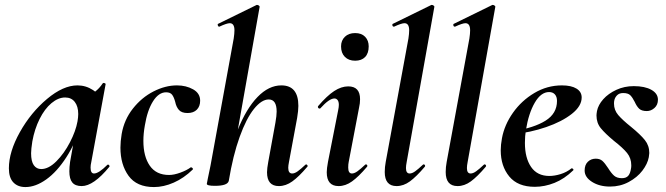

<svg xmlns="http://www.w3.org/2000/svg" viewBox="-20 -745 2700 778"><path d="M16 -63Q16 -130 60.5 -209.5Q105 -289 170.5 -344Q236 -399 294 -399Q328 -399 357 -380Q386 -361 389 -324L329 -357Q346 -359 364.5 -373Q383 -387 396 -407Q398 -409 400 -409Q403 -409 406 -407Q409 -405 408 -404L350 -89Q347 -76 347 -66Q347 -42 361 -42Q380 -42 415 -77Q416 -78 418 -78Q421 -78 423 -74.5Q425 -71 423 -69Q359 9 311 9Q285 9 273 -5.5Q261 -20 261 -51Q261 -68 264 -89L289 -229L310 -246Q287 -167 249 -108Q211 -49 167.5 -18Q124 13 83 13Q52 13 34 -6Q16 -25 16 -63ZM294 -253Q297 -270 297 -283Q297 -314 283 -332Q269 -350 244 -350Q216 -350 188.5 -327Q161 -304 140.5 -263Q120 -222 111 -172Q106 -140 106 -124Q106 -91 117 -75.5Q128 -60 147 -60Q177 -60 208.5 -91.5Q240 -123 263.5 -168.5Q287 -214 294 -253Z M468 -147Q468 -172 473 -202Q483 -260 518.5 -305Q554 -350 602 -374.5Q650 -399 697 -399Q734 -399 762.5 -383Q791 -367 791 -337Q791 -314 777.5 -300.5Q764 -287 740 -287Q716 -287 705 -299.5Q694 -312 690 -332Q685 -351 677.5 -361Q670 -371 653 -371Q623 -371 600 -334.5Q577 -298 567 -237Q561 -204 561 -174Q561 -111 587 -73.5Q613 -36 665 -36Q685 -36 711 -45.5Q737 -55 753 -67H754Q757 -67 760 -64Q763 -61 761 -58Q725 -23 684 -5Q643 13 604 13Q534 13 501 -32.5Q468 -78 468 -147Z M818 0 822 -21Q832 -68 833 -74L927 -589Q930 -609 930 -622Q930 -651 911 -651Q899 -651 869 -637H868Q864 -637 862.5 -642.5Q861 -648 865 -649L1020 -725H1022Q1026 -725 1029.5 -722Q1033 -719 1032 -717L907 -12Q902 8 851 8Q818 8 818 0ZM1062 -47Q1062 -62 1067 -89L1096 -248Q1101 -276 1101 -293Q1101 -342 1069 -342Q1040 -342 1009 -303.5Q978 -265 951 -190Q924 -115 907 -12L889 -13Q908 -131 943 -218Q978 -305 1023.5 -352Q1069 -399 1120 -399Q1189 -399 1189 -316Q1189 -297 1184 -267L1151 -89Q1148 -74 1148 -65Q1148 -42 1164 -42Q1174 -42 1186.5 -51Q1199 -60 1217 -77Q1219 -79 1220 -79Q1223 -79 1225.5 -75.5Q1228 -72 1225 -69Q1191 -29 1164.5 -10Q1138 9 1110 9Q1062 9 1062 -47Z M1304 -47Q1304 -62 1309 -89L1350 -297Q1353 -311 1353 -320Q1353 -333 1348 -339.5Q1343 -346 1335 -346Q1314 -346 1278 -306Q1277 -305 1275 -305Q1271 -305 1269 -308.5Q1267 -312 1269 -315Q1305 -357 1334 -376Q1363 -395 1391 -395Q1439 -395 1439 -343Q1439 -326 1435 -309L1393 -89Q1391 -80 1391 -66Q1391 -42 1406 -42Q1416 -42 1428.5 -51Q1441 -60 1459 -77Q1461 -79 1463 -79Q1466 -79 1468 -75.5Q1470 -72 1467 -69Q1433 -29 1406.5 -10Q1380 9 1352 9Q1304 9 1304 -47ZM1362 -557Q1362 -581 1377.5 -596Q1393 -611 1419 -611Q1445 -611 1459.5 -596Q1474 -581 1474 -557Q1474 -529 1459.5 -514Q1445 -499 1419 -499Q1393 -499 1377.5 -514.5Q1362 -530 1362 -557Z M1539 -48Q1539 -68 1543 -89L1635 -589Q1638 -609 1638 -622Q1638 -651 1619 -651Q1607 -651 1577 -637H1576Q1571 -637 1570 -642.5Q1569 -648 1573 -649L1728 -725H1730Q1734 -725 1737.5 -722Q1741 -719 1740 -717L1628 -89Q1625 -74 1625 -64Q1625 -42 1640 -42Q1650 -42 1662.5 -51Q1675 -60 1693 -77Q1695 -79 1697 -79Q1700 -79 1702 -75.5Q1704 -72 1701 -69Q1667 -29 1641 -10Q1615 9 1587 9Q1539 9 1539 -48Z M1786 -48Q1786 -68 1790 -89L1882 -589Q1885 -609 1885 -622Q1885 -651 1866 -651Q1854 -651 1824 -637H1823Q1818 -637 1817 -642.5Q1816 -648 1820 -649L1975 -725H1977Q1981 -725 1984.5 -722Q1988 -719 1987 -717L1875 -89Q1872 -74 1872 -64Q1872 -42 1887 -42Q1897 -42 1909.5 -51Q1922 -60 1940 -77Q1942 -79 1944 -79Q1947 -79 1949 -75.5Q1951 -72 1948 -69Q1914 -29 1888 -10Q1862 9 1834 9Q1786 9 1786 -48Z M2009 -136Q2009 -158 2014 -185Q2024 -239 2058.5 -288Q2093 -337 2145 -368Q2197 -399 2257 -399Q2295 -399 2316 -386Q2337 -373 2337 -350Q2337 -315 2297 -283.5Q2257 -252 2193 -230Q2129 -208 2060 -201L2062 -214Q2144 -227 2190.5 -256Q2237 -285 2237 -336Q2237 -353 2228.5 -362.5Q2220 -372 2205 -372Q2172 -372 2147 -329Q2122 -286 2111 -218Q2107 -194 2107 -166Q2107 -105 2132 -68.5Q2157 -32 2206 -32Q2227 -32 2251.5 -39.5Q2276 -47 2296 -63H2297Q2300 -63 2302.5 -60Q2305 -57 2303 -55Q2267 -20 2227 -4Q2187 12 2147 12Q2078 12 2043.5 -30Q2009 -72 2009 -136Z M2349 -54Q2349 -77 2362 -89.5Q2375 -102 2394 -102Q2411 -102 2421 -93Q2431 -84 2444 -64Q2457 -43 2468.5 -33Q2480 -23 2500 -23Q2517 -23 2525.5 -32.5Q2534 -42 2537 -63Q2538 -67 2538 -75Q2538 -104 2521 -125Q2504 -146 2468 -174Q2432 -204 2414.5 -225.5Q2397 -247 2397 -277Q2397 -283 2399 -295Q2404 -320 2424.5 -343Q2445 -366 2477.5 -381Q2510 -396 2548 -396Q2593 -396 2619.5 -381Q2646 -366 2646 -341Q2646 -320 2632 -307.5Q2618 -295 2601 -295Q2580 -295 2570 -304.5Q2560 -314 2552 -332Q2543 -350 2534 -359Q2525 -368 2505 -368Q2489 -368 2480 -358.5Q2471 -349 2469 -337Q2468 -333 2468 -325Q2468 -299 2485 -279Q2502 -259 2537 -231Q2575 -200 2593 -177.5Q2611 -155 2611 -125Q2611 -120 2609 -108Q2604 -81 2583 -53.5Q2562 -26 2527.5 -7.5Q2493 11 2452 11Q2409 11 2379 -8Q2349 -27 2349 -54Z"/></svg>

Font: Cormorant Infant
Style: Bold Italic
Weight: 700
Italic angle: -10°
Designer: Christian Thalmann (Catharsis Fonts)
Foundry: Catharsis Fonts
Version: Version 4.000